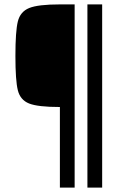

<svg xmlns="http://www.w3.org/2000/svg" viewBox="-20 -708 560 872"><path d="M50 -454Q50 -566 61 -610.5Q72 -655 112.5 -671.5Q153 -688 252 -688H319V144H252V-222Q152 -222 112 -238Q72 -254 61 -298Q50 -342 50 -454ZM377 144V-688H444V144Z"/></svg>

Font: Saira Semi Condensed
Style: Regular
Weight: 400
Width: 4
Designer: Hector Gatti with collaboration of the Omnibus-Type team
Foundry: Omnibus-Type
Version: Version 1.001; ttfautohint (v1.8)